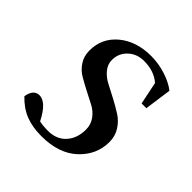

<svg xmlns="http://www.w3.org/2000/svg" viewBox="-134 -550 657 657"><g transform="rotate(45 194.5 -222.0)"><path d="M22 -47.9Q28.8 -86.9 56.2 -86.9Q89.8 -86.9 121.1 -24.9Q138.2 -21 163.1 -21Q204.1 -21 228 -47.4Q252 -73.7 252 -116.2Q252 -140.6 238.3 -159.4Q224.6 -178.2 204.3 -188.7Q184.1 -199.2 160.4 -211.4Q136.7 -223.6 116.5 -235.4Q96.2 -247.1 82.5 -267.8Q68.8 -288.6 68.8 -315.9Q68.8 -376 114.7 -414.1Q160.6 -452.1 231.9 -452.1Q267.1 -452.1 301.8 -441.2Q336.4 -430.2 359.9 -412.1L346.2 -314H323.2L306.2 -396Q274.9 -422.9 227.1 -422.9Q191.9 -422.9 168.9 -401.1Q146 -379.4 146 -347.2Q146 -326.2 160.4 -308.8Q174.8 -291.5 196 -280.8Q217.3 -270 242.4 -256.6Q267.6 -243.2 288.8 -229.7Q310.1 -216.3 324.5 -193.8Q338.9 -171.4 338.9 -143.1Q338.9 -81.1 291.5 -36.6Q244.1 7.8 159.2 7.8Q116.2 7.8 83.3 -5.1Q50.3 -18.1 22 -47.9Z"/></g></svg>

Font: Dihjauti
Style: Bold Italic
Weight: 700
Italic angle: -9°
Designer: T. Christopher White
Version: Version 3.0.0